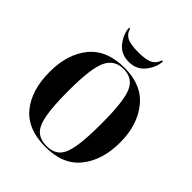

<svg xmlns="http://www.w3.org/2000/svg" viewBox="-250 -1091 1259 1259"><g transform="rotate(45 379.5 -461.0)"><path d="M381 10Q545 10 626 -92.5Q707 -195 707 -358Q707 -518 624.5 -621.5Q542 -725 382 -725Q216 -725 134 -624Q52 -523 52 -359Q52 -189 133.5 -89.5Q215 10 381 10ZM381 0Q324 0 290 -30Q256 -60 241.5 -138Q227 -216 227 -358Q227 -567 262.5 -641Q298 -715 382 -715Q467 -715 500 -641Q533 -567 533 -358Q533 -218 519.5 -140Q506 -62 473 -31Q440 0 381 0ZM372 -771Q445 -771 486.5 -824.5Q528 -878 529 -932H519Q511 -898 479.5 -879Q448 -860 372 -860Q295 -860 264 -878.5Q233 -897 225 -932H216Q217 -879 258 -825Q299 -771 372 -771Z"/></g></svg>

Font: Noto Serif Display SemiCondensed Extra
Style: Regular
Weight: 800
Width: 4
Designer: Monotype Design Team
Foundry: Monotype Imaging Inc.
Version: Version 1.900